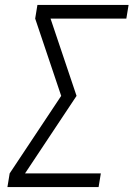

<svg xmlns="http://www.w3.org/2000/svg" viewBox="-20 -755 540 775"><path d="M10 0 19 -55 227 -368 122 -680 131 -735H499L490 -680H184L289 -368L81 -55H387L378 0Z"/></svg>

Font: Iosevka Term Curly Lt Obl
Style: Regular
Weight: 300
Italic angle: -9°
Designer: Belleve Invis
Foundry: Belleve Invis
Version: Version 32.3.0